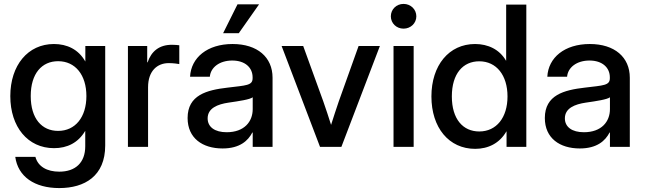

<svg xmlns="http://www.w3.org/2000/svg" viewBox="-20 -751 3299 982"><path d="M283.2 210.9C413.1 210.9 518.1 149.4 518.1 -6.8V-515.6H416.5V-437H416C381.3 -498.5 322.8 -525.9 255.9 -525.9C122.6 -525.9 32.7 -417 32.7 -259.3C32.7 -102.1 122.1 6.8 256.3 6.8C324.2 6.8 379.9 -21 415.5 -81.1H416V-2.9C416 80.6 366.2 127 283.2 127C220.7 127 174.3 101.1 161.1 51.3H58.1C71.8 152.3 156.7 210.9 283.2 210.9ZM277.3 -81.5C194.3 -81.5 137.2 -144 137.2 -259.8C137.2 -375.5 194.3 -438 277.3 -438C365.2 -438 421.9 -367.7 421.9 -259.8C421.9 -151.9 365.2 -81.5 277.3 -81.5Z M634.3 -515.6V0H737.3V-304.7C737.3 -388.7 784.7 -428.2 842.8 -428.2C866.7 -428.2 889.2 -424.8 897 -423.3V-519.5C888.7 -520.5 875 -522 859.4 -522C793.9 -522 753.9 -488.3 734.9 -432.1H732.9V-515.6Z M1118.2 8.3C1207 8.3 1249 -31.7 1270.5 -73.2H1272.5V0H1374V-353.5C1374 -458.5 1296.4 -525.9 1169.4 -525.9C1040.5 -525.9 957 -456.5 952.1 -358.4H1053.2C1057.1 -405.8 1102.1 -441.4 1168 -441.4C1233.4 -441.4 1272 -405.3 1272 -355.5V-351.1C1272 -313.5 1239.7 -314.5 1143.1 -302.7C1038.1 -290.5 939.5 -265.1 939.5 -147.5C939.5 -44.4 1015.6 8.3 1118.2 8.3ZM1139.2 -74.7C1079.1 -74.7 1042 -101.1 1042 -145.5C1042 -197.8 1092.8 -217.8 1148.9 -226.1C1203.6 -233.9 1258.3 -242.2 1272.5 -253.4V-192.9C1272.5 -129.4 1230 -74.7 1139.2 -74.7ZM1194.8 -729 1121.1 -581.1H1201.2L1305.2 -729Z M1420.4 -515.6 1616.7 0H1726.1L1922.9 -515.6H1814L1712.9 -232.9C1699.2 -192.9 1686 -152.3 1673.3 -112.3C1660.6 -152.3 1647.5 -192.9 1633.3 -232.9L1530.8 -515.6Z M1992.7 -515.6V0H2095.7V-515.6ZM2043.9 -604.5C2080.6 -604.5 2109.4 -632.3 2109.4 -667.5C2109.4 -703.1 2080.6 -731 2043.9 -731C2007.3 -731 1979 -703.1 1979 -667.5C1979 -632.3 2007.3 -604.5 2043.9 -604.5Z M2410.2 10.3C2477.5 10.3 2535.2 -18.6 2569.8 -78.6H2570.8V0H2671.9V-727.5H2568.8V-440.9H2567.9C2534.7 -498 2476.6 -525.9 2409.7 -525.9C2276.4 -525.9 2186.5 -417 2186.5 -257.8C2186.5 -98.1 2275.9 10.3 2410.2 10.3ZM2431.2 -78.6C2348.1 -78.6 2291 -141.6 2291 -257.8C2291 -374.5 2348.1 -437.5 2431.2 -437.5C2519 -437.5 2575.7 -366.2 2575.7 -257.8C2575.7 -149.4 2519 -78.6 2431.2 -78.6Z M2945.3 8.3C3034.2 8.3 3076.2 -31.7 3097.7 -73.2H3099.6V0H3201.2V-353.5C3201.2 -458.5 3123.5 -525.9 2996.6 -525.9C2867.7 -525.9 2784.2 -456.5 2779.3 -358.4H2880.4C2884.3 -405.8 2929.2 -441.4 2995.1 -441.4C3060.5 -441.4 3099.1 -405.3 3099.1 -355.5V-351.1C3099.1 -313.5 3066.9 -314.5 2970.2 -302.7C2865.2 -290.5 2766.6 -265.1 2766.6 -147.5C2766.6 -44.4 2842.8 8.3 2945.3 8.3ZM2966.3 -74.7C2906.2 -74.7 2869.1 -101.1 2869.1 -145.5C2869.1 -197.8 2919.9 -217.8 2976.1 -226.1C3030.8 -233.9 3085.4 -242.2 3099.6 -253.4V-192.9C3099.6 -129.4 3057.1 -74.7 2966.3 -74.7Z"/></svg>

Font: Inteeer Medium
Style: Regular
Weight: 500
Designer: Rasmus Andersson
Foundry: rsms
Version: Version 4.001;Glyphs 3.4 (3402)